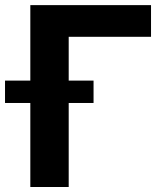

<svg xmlns="http://www.w3.org/2000/svg" viewBox="-58 -748 660 768"><path d="M546.1 -727.5V-600.8H216.8V0H63.3V-727.5ZM-37.9 -336.1V-425.6H316.2V-336.1Z"/></svg>

Font: Inter V
Style: 
Weight: 400
Designer: Rasmus Andersson
Foundry: rsms
Version: Version 4.000;git-a3f224843